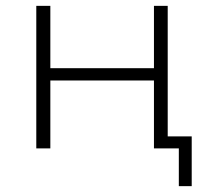

<svg xmlns="http://www.w3.org/2000/svg" viewBox="-20 -507 703 656"><path d="M591 129V0H506V-232H152V0H104V-487H152V-274H506V-487H553V-41H635V129Z"/></svg>

Font: Nunito Sans 10pt SemiExpanded ExtraLight
Style: Regular
Weight: 250
Width: 6
Designer: Vernon Adams
Foundry: Vernon Adams
Version: Version 3.101;gftools[0.9.27]